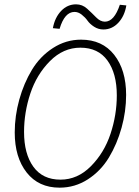

<svg xmlns="http://www.w3.org/2000/svg" viewBox="-20 -854 640 886"><path d="M255 12Q158 12 103 -58Q48 -128 48 -243Q48 -319 69 -394.5Q90 -470 127.5 -532Q165 -594 224.5 -632.5Q284 -671 354 -671Q452 -671 507 -601Q562 -531 562 -416Q562 -340 541 -264.5Q520 -189 482.5 -127Q445 -65 385.5 -26.5Q326 12 255 12ZM259 -25Q338 -25 399.5 -87Q461 -149 490 -236.5Q519 -324 519 -414Q519 -515 476 -574.5Q433 -634 351 -634Q272 -634 210.5 -572Q149 -510 120 -422.5Q91 -335 91 -245Q91 -144 134 -84.5Q177 -25 259 -25ZM457 -718Q434 -718 414.5 -730.5Q395 -743 384 -758.5Q373 -774 357 -786.5Q341 -799 324 -799Q278 -799 255 -721L224 -724Q233 -773 262 -803.5Q291 -834 331 -834Q360 -834 382 -814Q404 -794 423.5 -774Q443 -754 464 -754Q507 -754 533 -832L563 -829Q555 -780 526 -749Q497 -718 457 -718Z"/></svg>

Font: TypoPRO Source Code Pro
Style: Italic
Weight: 300
Italic angle: -11°
Monospace: yes
Designer: Paul D. Hunt, Teo Tuominen
Foundry: Adobe Systems Incorporated
Version: Version 1.030;PS 1.0;hotconv 1.0.84;makeotf.lib2.5.63406